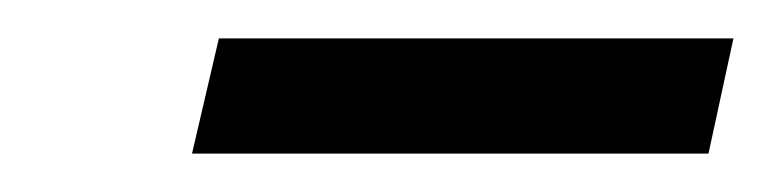

<svg xmlns="http://www.w3.org/2000/svg" viewBox="-20 -700 402 100"><path d="M349 -620H80L94 -680H362Z"/></svg>

Font: Justus
Style: Italic
Weight: 400
Italic angle: -12°
Version: Version 001.001